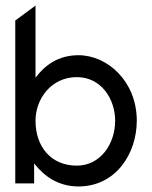

<svg xmlns="http://www.w3.org/2000/svg" viewBox="-20 -661 547 692"><path d="M35 0H103V-72C138 -27 189 11 263 11C397 11 473 -107 473 -226C473 -368 367 -462 263 -462C190 -462 142 -426 108 -381V-641L35 -587ZM108 -226C108 -304 164 -383 257 -383C345 -383 395 -304 395 -226C395 -141 341 -64 257 -64C163 -64 108 -133 108 -226Z"/></svg>

Font: Charger Pro
Style: Regular
Weight: 400
Designer: Jasper
Foundry: Cannot Into Space Fonts
Version: Version 1.09